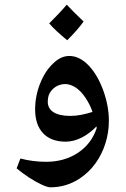

<svg xmlns="http://www.w3.org/2000/svg" viewBox="-20 -605 537 820"><path d="M195 195Q183 195 158 183.5Q133 172 104.5 153.5Q76 135 51 114L67 72Q94 79 121.5 82.5Q149 86 177 86Q255 86 313 47.5Q371 9 393 -58L392 -65Q363 -35 329 -17.5Q295 0 260 0Q198 0 164 -36Q130 -72 130 -138Q130 -194 151 -247.5Q172 -301 206 -333Q239 -366 276 -366Q319 -366 357.5 -326.5Q396 -287 421 -219Q433 -185 439 -153Q445 -121 445 -89Q445 -39 430 8Q415 55 387.5 93Q360 131 321 157Q264 195 195 195ZM280 -110Q303 -110 326.5 -114.5Q350 -119 375 -127Q366 -155 347 -184.5Q328 -214 305 -230Q281 -246 259 -246Q234 -246 215 -232.5Q196 -219 188 -198Q184 -186 184 -171Q184 -141 209 -125.5Q234 -110 280 -110ZM267 -433Q216 -475 190 -505Q213 -528 231.5 -547.5Q250 -567 265 -585Q276 -573 294 -555Q312 -537 337 -513Q325 -496 307.5 -476Q290 -456 267 -433Z"/></svg>

Font: Noto Naskh Arabic
Style: Regular
Weight: 400
Designer: Monotype Design Team, David Williams, Mohamad Dakak and Nizar Qandah
Foundry: Monotype Imaging Inc.
Version: Version 2.013